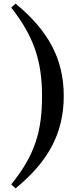

<svg xmlns="http://www.w3.org/2000/svg" viewBox="-20 -845 458 1060"><path d="M212 -315C212 -126 176 8 42 173L66 195C238 54 332 -101 332 -315C332 -529 238 -683 66 -825L42 -803C169 -642 212 -504 212 -315Z"/></svg>

Font: Noto Serif CJK HK Black
Style: Regular
Weight: 900
Designer: Ryoko NISHIZUKA 西塚涼子 (kana & ideographs); Frank Grießhammer (Latin, Greek & Cyrillic); Wenlong ZHANG 张文龙 (bopomofo); San
Foundry: Adobe
Version: Version 2.001;hotconv 1.1.0;makeotfexe 2.6.0